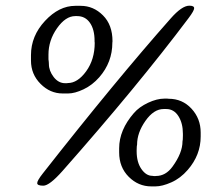

<svg xmlns="http://www.w3.org/2000/svg" viewBox="-20 -667 783 675"><path d="M251 -610.4H244.6Q210.4 -610.4 180.4 -567.6Q150.4 -524.9 150.4 -475.1V-458.5Q151.9 -448.2 151.9 -441.9Q151.9 -418 168.7 -396.2Q185.5 -374.5 209 -374.5H215.3L218.3 -375Q252.9 -375 283 -416.5Q313 -458 313 -516.6L312.5 -520V-523.4Q312.5 -563.5 296.1 -586.9Q279.8 -610.4 251 -610.4ZM564.5 -283.7H555.2Q520.5 -283.7 491.2 -241.9Q461.9 -200.2 461.9 -158.2L461.4 -155.3L460.9 -151.9L460.4 -138.7V-135.3Q460.4 -96.7 477.1 -72.8Q493.7 -48.8 515.6 -48.8L522 -47.9H525.4L528.3 -48.3Q562.5 -48.3 586.4 -81.1Q621.6 -129.4 621.6 -169.9L622.6 -176.8L623 -189.9V-196.8Q623 -233.9 607.2 -258.8Q591.3 -283.7 564.5 -283.7ZM244.6 -646.5H263.7Q308.6 -646.5 342 -613Q375.5 -579.6 375.5 -522L375 -517.1Q375 -448.2 329.1 -395.5Q304.7 -367.7 273.7 -353Q242.7 -338.4 219.7 -338.4H200.2Q156.2 -338.4 122.6 -372.1Q88.9 -405.8 88.9 -454.1V-473.1Q88.9 -540.5 138.2 -593.5Q187.5 -646.5 244.6 -646.5ZM645.5 -647Q662.6 -647 662.6 -638.2Q662.6 -629.4 643.1 -603.5Q463.4 -364.3 199.7 -65.9Q153.8 -14.2 132.3 -14.2Q110.8 -14.2 110.8 -23.2Q110.8 -32.2 130.4 -57.1Q387.2 -384.3 580.1 -602.1Q619.6 -647 645.5 -647ZM398.9 -131.3V-145.5Q398.9 -210 450.7 -269.5Q469.2 -291 500.5 -305.7Q531.7 -320.3 558.1 -320.3H567.9L572.8 -319.8Q621.1 -319.8 653.3 -284.9Q685.5 -250 685.5 -201.2V-187Q685.5 -122.1 640.1 -69.8Q614.3 -40 582.3 -25.9Q550.3 -11.7 526.4 -11.7H511.7Q466.3 -11.7 432.6 -45.4Q398.9 -79.1 398.9 -131.3Z"/></svg>

Font: Averia Serif Libre Light
Style: Italic
Weight: 300
Italic angle: -8.5°
Version: Version 1.002